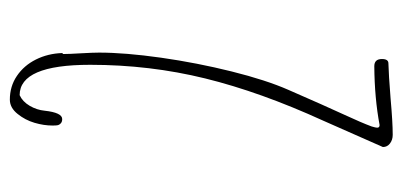

<svg xmlns="http://www.w3.org/2000/svg" viewBox="-235 -579 822 392"><g transform="rotate(-90 176.0 -383.0)"><path d="M71.8 -12.2Q71.8 -3.4 79.1 2.2Q86.4 7.8 96.7 7.8Q122.1 7.8 171.4 3.4Q220.7 -0.5 242.7 -1Q251.5 -1 251.5 -14.2Q251.5 -29.8 236.8 -29.8Q171.4 -29.3 116.7 -19Q111.3 -19 111.3 -23.9Q111.3 -26.9 113.8 -35.2Q121.6 -56.2 137.2 -89.8L159.7 -139.6L188.5 -205.1Q208.5 -250.5 226.1 -321Q243.7 -391.6 254.2 -465.1Q264.6 -538.6 264.6 -591.8Q264.6 -603.5 263.2 -628.4Q261.7 -653.3 261.7 -665L263.7 -667Q262.7 -696.3 250.5 -720.7Q238.3 -745.1 217 -759.5Q195.8 -773.9 168.5 -773.9Q151.9 -773.9 139.2 -757.8Q127 -742.7 121.3 -723.6Q115.7 -704.6 115.7 -687Q115.7 -679.7 116.2 -677.2Q116.7 -673.3 119.9 -670.2Q123 -667 128.9 -667Q142.1 -667 146 -703.1Q147.5 -718.8 156 -733.4Q164.6 -748 177.7 -753.9Q239.7 -753.9 239.7 -609.9Q239.7 -488.3 211.9 -375.2Q184.1 -262.2 125.5 -133.8Z"/></g></svg>

Font: Amatica SC
Style: Regular
Weight: 400
Version: Version 2.000